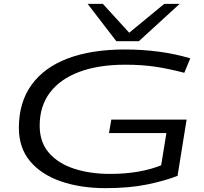

<svg xmlns="http://www.w3.org/2000/svg" viewBox="-20 -967 1060 997"><path d="M529 10Q399 10 297 -25Q195 -60 136.5 -129.5Q78 -199 78 -303Q78 -435 143.5 -526Q209 -617 332 -663.5Q455 -710 628 -710Q815 -710 968 -664L937 -589Q857 -610 787 -620.5Q717 -631 630 -631Q492 -631 392.5 -594Q293 -557 239.5 -486.5Q186 -416 186 -314Q186 -229 234 -173.5Q282 -118 365 -91Q448 -64 551 -64Q634 -64 702 -76.5Q770 -89 817 -109L844 -276H546L558 -346H949L902 -54Q840 -29 746 -9.5Q652 10 529 10ZM913 -947 701 -753H584L435 -947H514L651 -797L833 -947Z"/></svg>

Font: Georama ExtraExtended
Style: Italic
Weight: 400
Width: 8
Italic angle: -9°
Designer: Jean-Baptiste Levee
Foundry: Production Type
Version: Version 1.000